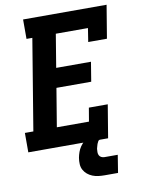

<svg xmlns="http://www.w3.org/2000/svg" viewBox="-100 -803 800 1071"><g transform="rotate(-10 300.0 -267.5)"><path d="M7 0V-110H55L140 -625H107V-735H580L549 -548H443L455 -625H273L242 -437H439L421 -327H224L188 -110H370L383 -187H490L459 0ZM480 200H405Q387 200 369.5 198Q352 196 336 189.5Q320 183 307.5 172.5Q295 162 287 147.5Q279 133 278 115Q277 97 280 79Q283 63 288.5 47.5Q294 32 303.5 18Q313 4 326.5 -7.5Q340 -19 355.5 -26Q371 -33 387 -36Q403 -39 419 -39L413 0Q406 0 402 7Q398 14 395.5 20.5Q393 27 391.5 34Q390 41 388 47Q387 57 387 66.5Q387 76 391 84Q395 92 403.5 96Q412 100 421 100H496Z"/></g></svg>

Font: Iosevka Slab XBdExObl
Style: Regular
Weight: 800
Width: 7
Italic angle: -9°
Monospace: yes
Designer: Belleve Invis
Foundry: Belleve Invis
Version: Version 11.1.0; ttfautohint (v1.8.3)